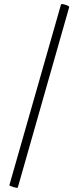

<svg xmlns="http://www.w3.org/2000/svg" viewBox="-20 -752 384 938"><path d="M26 152 278 -730Q280 -735 300 -728.5Q320 -722 318 -717L67 164Q66 168 45.5 162Q25 156 26 152Z"/></svg>

Font: Cormorant Garamond Medium
Style: Regular
Weight: 500
Designer: Christian Thalmann (Catharsis Fonts)
Foundry: Catharsis Fonts
Version: Version 4.000